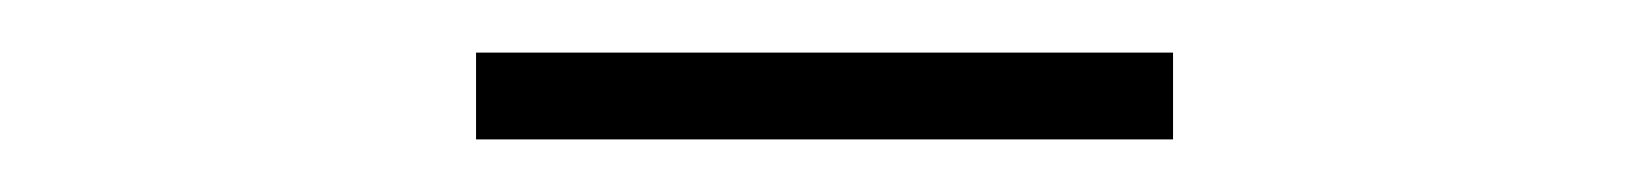

<svg xmlns="http://www.w3.org/2000/svg" viewBox="-20 -722 626 73"><path d="M161 -669H426V-702H161Z"/></svg>

Font: Noto Sans CJK SC Thin
Style: Regular
Weight: 100
Designer: Ryoko NISHIZUKA 西塚涼子 (kana, bopomofo & ideographs); Paul D. Hunt (Latin, Greek & Cyrillic); Sandoll Communications 산돌커뮤니
Foundry: Adobe
Version: Version 2.004;hotconv 1.0.118;makeotfexe 2.5.65603